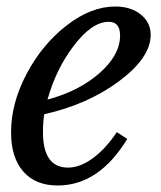

<svg xmlns="http://www.w3.org/2000/svg" viewBox="-20 -560 496 590"><path d="M371 -133Q284 10 157 10Q89 10 51.5 -33Q14 -76 14 -153Q14 -243 62 -333.5Q110 -424 185 -482Q260 -540 334 -540Q382 -540 412.5 -515.5Q443 -491 443 -453Q443 -383 346.5 -311Q250 -239 116 -209Q112 -184 112 -154Q112 -45 189 -45Q226 -45 265.5 -74Q305 -103 339 -154ZM314 -493Q263 -493 207.5 -420.5Q152 -348 126 -254Q223 -280 286 -335.5Q349 -391 349 -451Q349 -493 314 -493Z"/></svg>

Font: Libre Baskerville
Style: Italic
Weight: 400
Italic angle: -15°
Designer: Pablo Impallari, Rodrigo Fuenzalida
Foundry: Pablo Impallari, Rodrigo Fuenzalida
Version: Version 1.051;Glyphs 3.2.3 (3260)